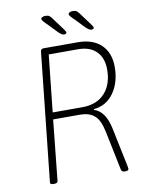

<svg xmlns="http://www.w3.org/2000/svg" viewBox="-94 -929 743 996"><g transform="rotate(-10 277.5 -431.0)"><path d="M104 2Q87 2 89 -10L161 -685Q162 -700 177 -700H357Q436 -700 480 -658Q524 -616 524 -541Q524 -460 485 -405Q446 -350 380 -344L379 -340Q410 -330 429 -301.5Q448 -273 457 -230L499 -28Q502 -13 502 -7Q501 2 486 2H478Q465 2 462 -14L420 -218Q407 -281 379 -304.5Q351 -328 305 -328H162L129 -10Q127 2 112 2ZM166 -364H322Q398 -364 440.5 -410Q483 -456 483 -535Q483 -595 449 -629.5Q415 -664 353 -664H198ZM294 -752Q284 -752 266 -769L220 -817Q192 -843 192 -851Q192 -857 199 -860.5Q206 -864 215 -864Q229 -864 235.5 -859.5Q242 -855 252 -841L298 -779Q301 -774 304.5 -769Q308 -764 308 -761Q308 -752 294 -752ZM438 -752Q428 -752 410 -769L364 -817Q336 -843 336 -851Q336 -857 343 -860.5Q350 -864 359 -864Q373 -864 379.5 -859.5Q386 -855 396 -841L442 -779Q445 -774 448.5 -769Q452 -764 452 -761Q452 -752 438 -752Z"/></g></svg>

Font: Asap Semi Condensed Semi Condensed Thin
Style: Italic
Weight: 100
Width: 4
Italic angle: -6°
Designer: Pablo Cosgaya
Foundry: Omnibus-Type
Version: Version 3.001; ttfautohint (v1.8.4.7-5d5b)